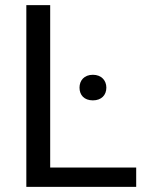

<svg xmlns="http://www.w3.org/2000/svg" viewBox="-20 -731 579 751"><path d="M512.7 -75.7H176.3V-710.9H83V0H512.7ZM291 -388.2C291 -359.4 309.1 -338.4 343.3 -338.4C377 -338.4 396 -359.4 396 -388.2C396 -416 377 -438.5 343.3 -438.5C309.1 -438.5 291 -416 291 -388.2Z"/></svg>

Font: Bert Sans
Style: Regular
Weight: 400
Designer: Christian Robertson (Google), Cristiano Sobral
Foundry: Google, Cristiano Sobral
Version: Version 3.101